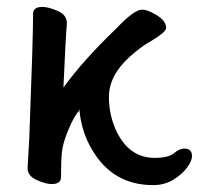

<svg xmlns="http://www.w3.org/2000/svg" viewBox="-20 -515 577 557"><path d="M424 22Q307 22 247 -81Q218 -129 211 -190Q210 -199 209 -199V-193Q196 -180 179 -140Q162 -100 159.5 -72.5Q157 -45 157 -1Q157 19 130 19Q112 19 86 7Q60 -5 60 -27L65 -116Q76 -403 76 -475Q76 -495 103 -495Q120 -495 147 -483.5Q174 -472 174 -448Q170 -398 164 -261Q222 -341 317 -432Q369 -487 392 -487Q404 -487 420 -479Q462 -459 462 -434Q462 -421 410 -391Q389 -379 357 -351Q296 -296 296 -234Q296 -179 319 -132Q356 -57 429 -57Q468 -57 484.5 -70.5Q501 -84 515 -84Q537 -84 537 -62Q537 -48 522.5 -28.5Q508 -9 482.5 6.5Q457 22 424 22Z"/></svg>

Font: LXGW ZhenKai
Style: Regular
Weight: 400
Designer: LXGW / Fontworks Inc.
Foundry: LXGW / Fontworks Inc.
Version: Version 0.800;June 8, 2025